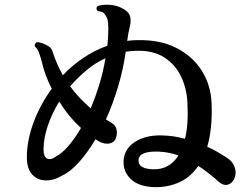

<svg xmlns="http://www.w3.org/2000/svg" viewBox="-20 -786 1040 794"><path d="M619 -12Q555 -14 522.5 -44Q490 -74 491 -117Q492 -169 537 -198.5Q582 -228 650 -226Q698 -225 745 -212Q760 -270 755 -362Q752 -421 728.5 -470Q705 -519 659.5 -548.5Q614 -578 544 -576Q533 -576 522 -575Q511 -574 500 -572Q489 -496 467.5 -425Q446 -354 418 -292Q423 -289 428 -286Q433 -283 438 -280Q455 -271 460.5 -255.5Q466 -240 461 -220Q456 -198 434 -193Q412 -188 386 -203Q383 -205 380.5 -207Q378 -209 375 -210Q341 -153 305.5 -114Q270 -75 237 -60Q202 -39 168 -40Q134 -41 112.5 -65Q91 -89 91 -137Q91 -203 118 -277.5Q145 -352 194 -419Q165 -476 153 -530Q148 -550 141.5 -567.5Q135 -585 124 -594Q121 -608 135 -612Q143 -611 156.5 -606.5Q170 -602 182 -594Q194 -586 198 -571Q206 -546 216.5 -522Q227 -498 240 -475Q278 -515 324.5 -546.5Q371 -578 424 -597Q425 -607 425.5 -616Q426 -625 427 -634Q429 -671 427 -692Q425 -713 414 -726Q410 -733 401 -736.5Q392 -740 384 -740Q374 -752 384 -761Q405 -768 434 -766Q463 -764 485 -752Q510 -739 516.5 -722.5Q523 -706 518 -681Q514 -665 511 -649.5Q508 -634 506 -617Q527 -620 549 -620Q643 -622 710 -587.5Q777 -553 814.5 -493.5Q852 -434 855 -359Q857 -306 852.5 -261Q848 -216 837 -179Q860 -169 880.5 -157Q901 -145 918 -134Q943 -118 951 -93Q959 -68 948 -45Q938 -26 920.5 -22Q903 -18 885 -34Q866 -51 844.5 -68Q823 -85 800 -100Q769 -54 722 -32.5Q675 -11 619 -12ZM213 -140Q237 -152 263.5 -183Q290 -214 315 -257Q264 -303 225 -366Q194 -316 177 -264Q160 -212 160 -168Q160 -137 175.5 -130Q191 -123 213 -140ZM355 -338Q375 -385 391 -437.5Q407 -490 416 -545Q374 -526 337.5 -495.5Q301 -465 270 -429Q289 -403 310.5 -380.5Q332 -358 355 -338ZM615 -86Q646 -85 672.5 -99Q699 -113 718 -143Q699 -150 678.5 -154Q658 -158 637 -159Q555 -162 553 -125Q550 -87 615 -86Z"/></svg>

Font: Zen Old Mincho
Style: Bold
Weight: 700
Designer: Yoshimichi Ohira
Foundry: Positype
Version: Version 1.500